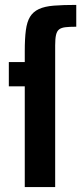

<svg xmlns="http://www.w3.org/2000/svg" viewBox="-20 -763 337 783"><path d="M81 0V-411H16V-510H81V-554Q81 -606 85.5 -640Q90 -674 102.5 -694.5Q115 -715 138.5 -726Q162 -737 199.5 -740Q237 -743 291 -743V-654Q263 -654 246.5 -652Q230 -650 221 -643Q212 -636 208.5 -620.5Q205 -605 205 -578V0Z"/></svg>

Font: Saira Condensed
Style: Bold
Weight: 700
Width: 3
Designer: Hector Gatti with collaboration of the Omnibus-Type team
Foundry: Omnibus-Type
Version: Version 1.101